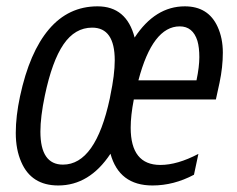

<svg xmlns="http://www.w3.org/2000/svg" viewBox="-20 -564 732 594"><path d="M451.7 9.8Q348.6 9.8 321.8 -88.4Q256.8 9.8 160.2 9.8Q77.1 9.8 45.9 -62.5Q28.8 -101.1 28.8 -152.8Q28.8 -204.6 42 -266.1Q71.3 -402.8 131.6 -473.6Q191.9 -544.4 281.7 -544.4Q371.6 -544.4 396.5 -447.8Q460 -544.4 551.8 -544.4Q624.5 -544.4 653.3 -481Q669.4 -445.8 669.4 -401.1Q669.4 -356.4 659.2 -308.1L647.9 -256.3H394Q384.3 -206.5 384.3 -168.9Q384.3 -53.7 476.1 -53.7Q528.8 -53.7 593.8 -87.9L580.1 -23.4Q517.6 9.8 451.7 9.8ZM587.9 -315.4Q596.7 -357.4 596.7 -387.2Q596.7 -417 590.8 -437.5Q576.7 -482.4 536.1 -482.4Q452.1 -482.4 408.2 -315.4ZM335 -377.4Q335 -478.5 265.1 -478.5Q211.9 -478.5 176.5 -426.8Q141.1 -375 118.7 -268.1Q105 -202.6 105 -156.7Q105 -54.7 174.8 -54.7Q275.9 -54.7 319.8 -259.8L321.3 -268.1Q335 -333 335 -377.4Z"/></svg>

Font: Open Sans Hebrew Condensed
Style: Italic
Weight: 400
Width: 3
Italic angle: -12°
Foundry: Ascender Corporation, Yanek Iontef
Version: Version 2.001;PS 002.001;hotconv 1.0.70;makeotf.lib2.5.58329